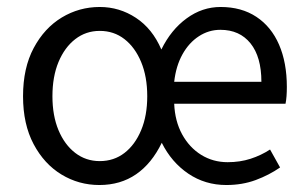

<svg xmlns="http://www.w3.org/2000/svg" viewBox="-20 -518 879 550"><path d="M264.5 12Q205.8 12 156.1 -18.1Q106.5 -48.2 76.3 -105.1Q46 -162.1 46 -242.3Q46 -323.5 76.6 -380.6Q107.1 -437.7 157 -467.9Q207 -498 265.7 -498Q322.2 -498 369.4 -466.9Q416.6 -435.9 442.2 -376.2Q470 -432.9 514.7 -465.4Q559.3 -498 611.9 -498Q671.8 -498 714.5 -469.7Q757.1 -441.5 779.4 -390Q801.7 -338.5 801.7 -268.8Q801.7 -255 800.8 -242.7Q799.9 -230.4 797.9 -220.8H479Q481.1 -170.9 501.7 -133.2Q522.4 -95.5 556.3 -74.4Q590.3 -53.4 632.1 -53.4Q667.5 -53.4 697.8 -63.2Q728 -73 753.6 -89.7L782.3 -38.3Q751.1 -16.6 712.6 -2.3Q674.2 12 628.2 12Q567.7 12 519.5 -20.5Q471.3 -53.1 443.4 -109Q414.6 -49.5 369.9 -18.8Q325.2 12 264.5 12ZM265.7 -56.5Q306.3 -56.5 336.6 -79.9Q366.9 -103.3 384.3 -145Q401.8 -186.7 401.8 -242.3Q401.8 -298.5 384.3 -340.4Q366.9 -382.3 336.6 -405.9Q306.3 -429.5 265.7 -429.5Q226.1 -429.5 195.6 -405.9Q165.1 -382.3 147.6 -340.4Q130.2 -298.5 130.2 -242.3Q130.2 -186.7 147.6 -145Q165.1 -103.3 195.6 -79.9Q226.1 -56.5 265.7 -56.5ZM479 -283.6H728.8Q728.8 -355 697.6 -393.8Q666.4 -432.6 611.3 -432.6Q577.9 -432.6 549.6 -414.1Q521.2 -395.7 502.6 -362.2Q484 -328.7 479 -283.6Z"/></svg>

Font: Source Sans Variable
Style: Regular
Weight: 200
Designer: Paul D. Hunt
Foundry: Adobe Systems Incorporated
Version: Version 3.006;hotconv 1.0.111;makeotfexe 2.5.65597